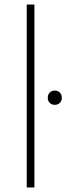

<svg xmlns="http://www.w3.org/2000/svg" viewBox="-20 -828 293 848"><path d="M98 0V-808H132V0ZM222 -365Q208.5 -365 199.8 -373.5Q191 -382 191 -396Q191 -410.5 199.8 -419.2Q208.5 -428 222 -428Q235.5 -428 244.2 -419.2Q253 -410.5 253 -396Q253 -382 244.2 -373.5Q235.5 -365 222 -365Z"/></svg>

Font: Encode Sans Expanded Expanded Thin
Style: Regular
Weight: 100
Width: 7
Designer: Multiple Designers
Foundry: Impallari Type
Version: Version 3.000; ttfautohint (v1.8.3) -l 8 -r 50 -G 200 -x 14 